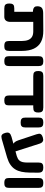

<svg xmlns="http://www.w3.org/2000/svg" viewBox="1102 -1728 679 2924"><g transform="rotate(90 1442.0 -265.5)"><path d="M110 9Q91 9 73 5Q55 1 44 -15Q33 -31 33 -67Q33 -104 44 -120Q55 -136 73 -139.5Q91 -143 109 -143H159V-483L254 -434Q219 -430 186.5 -427.5Q154 -425 129 -429.5Q104 -434 89.5 -448.5Q75 -463 75 -492Q75 -540 98 -561Q121 -582 177 -583L446 -585Q549 -586 617.5 -550Q686 -514 720.5 -441Q755 -368 755 -257V-68Q755 -48 751.5 -30.5Q748 -13 732.5 -2Q717 9 680 9Q644 9 628 -1Q612 -11 608 -27.5Q604 -44 604 -61V-255Q604 -316 588 -355Q572 -394 540 -413Q508 -432 458 -432H313V-86Q313 -40 293 -15.5Q273 9 235 9Z M910 9Q874 9 858 -2Q842 -13 838.5 -30.5Q835 -48 835 -67V-509Q835 -528 838.5 -545.5Q842 -563 858 -574Q874 -585 911 -585Q948 -585 963.5 -573.5Q979 -562 982.5 -544.5Q986 -527 986 -508V-66Q986 -47 982 -30Q978 -13 962.5 -2Q947 9 910 9Z M1138 -432Q1118 -432 1100.5 -436Q1083 -440 1072 -456Q1061 -472 1061 -508Q1061 -545 1072 -561Q1083 -577 1100.5 -581Q1118 -585 1137 -585H1616Q1636 -585 1653.5 -581Q1671 -577 1682 -561Q1693 -545 1693 -508Q1693 -472 1682 -456Q1671 -440 1653.5 -436Q1636 -432 1615 -432ZM1508 9Q1472 9 1456.5 -2Q1441 -13 1437 -30.5Q1433 -48 1433 -68V-469L1584 -456V-61Q1584 -44 1580.5 -27.5Q1577 -11 1560.5 -1Q1544 9 1508 9Z M1845 -240Q1809 -240 1793 -251.5Q1777 -263 1773.5 -280Q1770 -297 1770 -316V-509Q1770 -528 1773.5 -545.5Q1777 -563 1793 -574Q1809 -585 1846 -585Q1883 -585 1898.5 -573.5Q1914 -562 1917.5 -544.5Q1921 -527 1921 -508V-315Q1921 -296 1917 -279Q1913 -262 1897.5 -251Q1882 -240 1845 -240Z M2096 48Q2076 53 2058.5 53.5Q2041 54 2027 41Q2013 28 2003 -7Q1994 -39 2001 -57.5Q2008 -76 2026 -85.5Q2044 -95 2064 -101L2356 -181Q2400 -195 2421 -217.5Q2442 -240 2448.5 -272Q2455 -304 2455 -344V-514Q2455 -532 2459 -548Q2463 -564 2478.5 -574.5Q2494 -585 2530 -585Q2567 -585 2583.5 -574Q2600 -563 2604.5 -545Q2609 -527 2609 -507L2608 -379Q2607 -309 2595.5 -253.5Q2584 -198 2558 -156.5Q2532 -115 2488.5 -84.5Q2445 -54 2379 -34ZM2190 -116Q2168 -126 2149 -145Q2130 -164 2117 -203L2024 -483Q2018 -502 2016 -519.5Q2014 -537 2026 -552Q2038 -567 2073 -578Q2109 -588 2128 -579.5Q2147 -571 2156.5 -553.5Q2166 -536 2171 -517L2292 -139Z M2765 9Q2729 9 2713 -2Q2697 -13 2693.5 -30.5Q2690 -48 2690 -67V-509Q2690 -528 2693.5 -545.5Q2697 -563 2713 -574Q2729 -585 2766 -585Q2803 -585 2818.5 -573.5Q2834 -562 2837.5 -544.5Q2841 -527 2841 -508V-66Q2841 -47 2837 -30Q2833 -13 2817.5 -2Q2802 9 2765 9Z"/></g></svg>

Font: Fredoka SemiExpanded SemiBold
Style: Regular
Weight: 600
Width: 6
Designer: Ben Nathan
Foundry: Milena B. Brandão, Ben Nathan
Version: Version 2.001